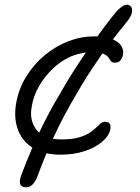

<svg xmlns="http://www.w3.org/2000/svg" viewBox="-20 -650 595 818"><path d="M238 9Q206 9 178 3Q157 54 138 105Q129 127 117 137.5Q105 148 92 148Q72 148 66.5 135.5Q61 123 71 95Q93 36 118 -21Q73 -50 56 -99Q37 -150 50 -217Q62 -277 94 -327.5Q126 -378 172 -416Q218 -454 272 -474.5Q326 -495 382 -495Q388 -495 395 -495Q427 -540 463 -585Q498 -630 522 -630Q532 -630 538.5 -621Q545 -612 542 -596.5Q539 -581 522 -559Q490 -520 461 -482Q484 -472 495 -457Q508 -439 504 -416Q501 -403 493 -393Q485 -383 471 -383Q457 -383 452.5 -389.5Q448 -396 442 -405Q436 -414 420 -421Q418 -421 416 -422Q410 -413 404 -404Q350 -327 308 -253Q254 -163 213 -75Q209 -67 205 -59Q222 -56 241 -56Q284 -56 312 -63.5Q340 -71 358 -82Q376 -93 387.5 -104.5Q399 -116 408 -123.5Q417 -131 428 -131Q440 -131 446 -125Q453 -117 450 -99Q444 -70 414 -45Q384 -20 338.5 -5.5Q293 9 238 9ZM237 -253Q284 -336 341 -419Q343 -422 346 -426Q312 -422 281 -409Q239 -390 205 -357.5Q171 -325 147.5 -285Q124 -245 116 -201Q107 -156 120 -124Q129 -101 147 -85Q187 -170 237 -253Z"/></svg>

Font: Shantell Sans Light Light
Style: Italic
Weight: 300
Italic angle: -11°
Version: Version 1.008;[ac192a2d6]